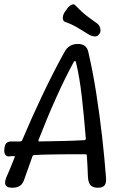

<svg xmlns="http://www.w3.org/2000/svg" viewBox="-35 -880 605 900"><path d="M23 0Q7 0 -1.5 -5Q-10 -10 -11 -20.5Q-12 -31 -6 -47Q4 -70 14 -93.5Q24 -117 33 -141Q35 -145 34 -147Q33 -149 29 -148Q24 -148 18.5 -148Q13 -148 8 -147Q-1 -146 -7 -151.5Q-13 -157 -14.5 -166Q-16 -175 -14 -186V-188Q-12 -199 -8.5 -205Q-5 -211 2 -214Q9 -217 19 -217H59Q62 -217 65 -218.5Q68 -220 69 -223Q91 -275 115 -328.5Q139 -382 164 -434.5Q189 -487 215 -538Q241 -589 267 -636Q287 -674 330 -674Q371 -674 379 -636Q400 -546 416 -444Q432 -342 443.5 -240.5Q455 -139 462 -47Q464 -22 455 -11Q446 0 424 0Q399 0 388.5 -13Q378 -26 377 -54Q376 -78 375 -102.5Q374 -127 372 -151Q372 -157 366 -157Q336 -157 306 -157Q276 -157 246 -156.5Q216 -156 185.5 -155.5Q155 -155 125 -153Q122 -153 120 -151.5Q118 -150 117 -147Q107 -120 98 -93.5Q89 -67 79 -40Q72 -18 58.5 -9Q45 0 23 0ZM150 -217Q203 -218 255.5 -219Q308 -220 360 -223Q364 -223 366 -226Q368 -229 367 -233Q359 -334 348.5 -426.5Q338 -519 321 -589Q319 -594 316 -594Q313 -594 311 -590Q271 -517 228.5 -422.5Q186 -328 146 -225Q145 -221 145.5 -219Q146 -217 150 -217ZM419 -771Q430 -764 434.5 -748.5Q439 -733 431 -721L429 -719Q422 -708 407 -709.5Q392 -711 380 -719Q353 -736 326.5 -751.5Q300 -767 271 -777Q263 -780 260.5 -788.5Q258 -797 261 -807.5Q264 -818 270 -826L276 -834Q284 -848 297.5 -856Q311 -864 318 -855Q350 -822 371.5 -805.5Q393 -789 419 -771Z"/></svg>

Font: Winky Sans Light
Style: Italic
Weight: 300
Italic angle: -8.97852°
Designer: Simon Atzbach
Foundry: typofactur
Version: Version 1.205